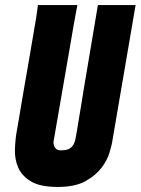

<svg xmlns="http://www.w3.org/2000/svg" viewBox="-20 -721 556 759"><path d="M286 -701Q286 -701 281.5 -678Q277 -655 270.5 -617.5Q264 -580 256 -532.5Q248 -485 239 -435L193 -169Q190 -157 193 -147Q195 -139 202.5 -132Q210 -125 228 -127Q246 -128 255.5 -134Q265 -140 270.5 -149.5Q276 -159 278.5 -172.5Q281 -186 284 -203Q285 -211 289.5 -237Q294 -263 300 -299.5Q306 -336 313 -380Q320 -424 328 -469Q346 -574 367 -701H516L423 -157Q421 -145 412.5 -116.5Q404 -88 381.5 -58Q359 -28 318 -5Q277 18 209 18Q139 18 103 -3.5Q67 -25 52.5 -57.5Q38 -90 39 -128.5Q40 -167 46 -201Q49 -216 53.5 -244Q58 -272 64 -306.5Q70 -341 76.5 -380Q83 -419 90 -457Q105 -547 123 -651L130 -701Z"/></svg>

Font: Relentless
Style: Condensed Bold Italic
Weight: 700
Width: 3
Italic angle: -7°
Designer: Sparks studio
Foundry: Sparks Studio
Version: Version 1.101